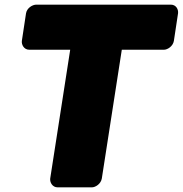

<svg xmlns="http://www.w3.org/2000/svg" viewBox="-20 -768 786 826"><path d="M685 -554C701 -554 724 -569 728 -592L746 -711C748 -727 738 -748 715 -748H136C120 -748 96 -734 92 -711L74 -592C72 -576 83 -554 106 -554H282L196 0C194 16 205 38 228 38H375C391 38 414 23 418 0L504 -554Z"/></svg>

Font: Asimov Print
Style: EIt
Weight: 500
Designer: Google
Version: Version 2.000980; 2014